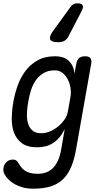

<svg xmlns="http://www.w3.org/2000/svg" viewBox="-30 -900 650 1160"><path d="M361 -120Q346 -90 328.5 -69.5Q311 -49 290 -35.5Q269 -22 245 -16Q221 -10 195 -10Q135 -10 102 -35Q69 -60 54.5 -99Q40 -138 41 -186.5Q42 -235 50 -281Q58 -328 74.5 -377Q91 -426 120.5 -467Q150 -508 194.5 -534Q239 -560 302 -560Q357 -560 386 -532Q415 -504 420 -456L431 -515Q435 -538 448 -549Q461 -560 484 -560Q507 -560 516 -549Q525 -538 521 -515L430 0Q419 64 399.5 109.5Q380 155 349.5 184Q319 213 275 226.5Q231 240 170 240Q136 240 108.5 232.5Q81 225 59.5 213Q38 201 22.5 185.5Q7 170 -2 154Q-7 145 -9 134.5Q-11 124 -9 115Q-8 105 -3 95.5Q2 86 9 79Q16 72 26 68Q36 64 48 64Q59 64 66.5 68.5Q74 73 79 82Q87 95 96 107.5Q105 120 118.5 129.5Q132 139 151 144.5Q170 150 198 150Q224 150 246.5 142.5Q269 135 287.5 117.5Q306 100 319.5 71.5Q333 43 340 0ZM219 -95Q246 -95 273 -106.5Q300 -118 322.5 -137Q345 -156 360.5 -179Q376 -202 380 -226L396 -316Q400 -340 396 -368Q392 -396 380 -419.5Q368 -443 348.5 -459Q329 -475 302 -475Q259 -475 230.5 -457Q202 -439 184 -411.5Q166 -384 156 -351Q146 -318 141 -287Q135 -255 133 -221Q131 -187 138 -159Q145 -131 164 -113Q183 -95 219 -95ZM321 -645Q280 -645 273 -662.5Q266 -680 292 -715L396 -858Q404 -869 414 -874.5Q424 -880 437 -880Q462 -880 469 -868.5Q476 -857 463 -833L385 -683Q374 -661 358.5 -653Q343 -645 321 -645Z"/></svg>

Font: Maple Mono NL
Style: Italic
Weight: 400
Italic angle: -10°
Monospace: yes
Designer: subframe7536
Version: Version 7.000